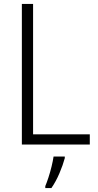

<svg xmlns="http://www.w3.org/2000/svg" viewBox="-20 -734 497 975"><path d="M91 0V-714H148V-52H436V0ZM309 69Q300 103 282 145.5Q264 188 241 221H210V211Q217 195 226 167.5Q235 140 242 111Q249 82 252 61H309Z"/></svg>

Font: Noto Sans Georgian SemiCondensed Light
Style: Regular
Weight: 300
Width: 4
Designer: Monotype Design Team, Akaki Razmadze
Foundry: Google LLC
Version: Version 2.005; ttfautohint (v1.8.4.7-5d5b)